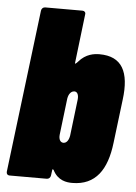

<svg xmlns="http://www.w3.org/2000/svg" viewBox="-52 -740 558 788"><g transform="rotate(5 227.5 -346.0)"><path d="M341 -528C320 -528 285 -524 256 -490C249 -482 243 -478 244 -483L268 -685C270 -694 264 -700 256 -700H102C94 -700 87 -694 86 -685L4 -15C3 -6 8 0 16 0H170C178 0 185 -6 186 -15L189 -37C189 -42 192 -42 195 -38C216 4 253 8 275 8C372 8 417 -60 430 -170L452 -350C467 -466 434 -528 341 -528ZM268 -335 250 -185C247 -166 238 -153 225 -153C212 -153 205 -166 207 -185L225 -335C228 -354 238 -367 252 -367C264 -367 270 -354 268 -335Z"/></g></svg>

Font: Barlow Condensed Black
Style: Italic
Weight: 900
Width: 3
Italic angle: -7°
Designer: Jeremy Tribby
Foundry: Tribby Type
Version: Version 1.422;hotconv 1.0.109;makeotfexe 2.5.65596